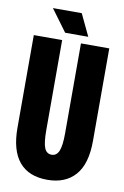

<svg xmlns="http://www.w3.org/2000/svg" viewBox="-91 -856 594 920"><g transform="rotate(10 206.0 -395.5)"><path d="M22.3 -209.3V-660H160.2V-222Q160.2 -161.5 170.4 -135.8Q180.7 -110.2 205.7 -110.2Q229.7 -110.2 240.7 -136.2Q251.7 -162.3 251.7 -222V-660H389.5V-209.3Q389.5 -97.3 341.3 -42.8Q293.2 11.7 205.5 11.7Q115.2 11.7 68.8 -43.7Q22.3 -99 22.3 -209.3ZM280.7 -697.2 230.3 -803.3H90L168.2 -697.2Z"/></g></svg>

Font: Bricolage Grotesque 96pt Condensed ExBd
Style: Regular
Weight: 800
Width: 3
Designer: Mathieu Triay
Foundry: Atelier Triay
Version: Version 1.001;Glyphs 3.2 (3207)